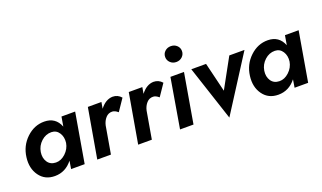

<svg xmlns="http://www.w3.org/2000/svg" viewBox="-76 -1169 2811 1676"><g transform="rotate(-20 1330.0 -330.5)"><path d="M43 -230Q56 -333 129 -402Q202 -471 295 -470Q399 -469 437 -372L452 -460H579L500 0H374L386 -74Q321 9 222 9Q130 9 80 -60.5Q30 -130 43 -230ZM176 -230Q168 -176 193.5 -138Q219 -100 270 -99Q318 -98 360 -137Q402 -176 411 -230Q418 -283 393 -322Q368 -361 322 -362Q269 -363 227 -324.5Q185 -286 176 -230Z M935 -324Q906 -349 882 -349Q846 -350 821.5 -322.5Q797 -295 788 -255L744 0H617L697 -460H823L813 -401Q864 -468 929 -470Q977 -470 1009 -433Z M1315 -324Q1286 -349 1262 -349Q1226 -350 1201.5 -322.5Q1177 -295 1168 -255L1124 0H997L1077 -460H1203L1193 -401Q1244 -468 1309 -470Q1357 -470 1389 -433Z M1502.5 -585.5Q1480 -607 1480 -638Q1480 -669 1502.5 -690Q1525 -711 1558 -711Q1591 -711 1613.5 -690Q1636 -669 1636 -638Q1636 -607 1613.5 -585.5Q1591 -564 1558 -564Q1525 -564 1502.5 -585.5ZM1464 -460H1590L1511 0H1386Z M1658 -460H1795L1861 -187L2011 -460H2152L1826 50Z M2119 -230Q2132 -333 2205 -402Q2278 -471 2371 -470Q2475 -469 2513 -372L2528 -460H2655L2576 0H2450L2462 -74Q2397 9 2298 9Q2206 9 2156 -60.5Q2106 -130 2119 -230ZM2252 -230Q2244 -176 2269.5 -138Q2295 -100 2346 -99Q2394 -98 2436 -137Q2478 -176 2487 -230Q2494 -283 2469 -322Q2444 -361 2398 -362Q2345 -363 2303 -324.5Q2261 -286 2252 -230Z"/></g></svg>

Font: Jost* 600 Semi
Style: Italic
Weight: 600
Italic angle: -10°
Version: Version 3.500